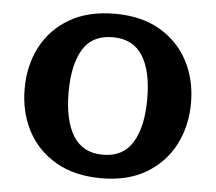

<svg xmlns="http://www.w3.org/2000/svg" viewBox="-49 -705 867 772"><g transform="rotate(5 384.5 -319.0)"><path d="M386.7 12.7Q278.8 12.7 203.1 -31.2Q127.4 -75.2 88.1 -150.4Q48.8 -225.6 48.8 -319.8Q48.8 -413.1 87.6 -488Q126.5 -563 201.4 -606.9Q276.4 -650.9 385.3 -650.9Q492.7 -650.9 567.4 -606.9Q642.1 -563 681.2 -488Q720.2 -413.1 720.2 -319.8Q720.2 -227.1 681.4 -151.6Q642.6 -76.2 568.1 -31.7Q493.7 12.7 386.7 12.7ZM384.8 -82Q466.8 -82 505.1 -145.3Q543.5 -208.5 543.5 -320.3Q543.5 -434.6 504.4 -495.4Q465.3 -556.2 384.8 -556.2Q300.8 -556.2 263.4 -493.4Q226.1 -430.7 226.1 -320.8Q226.1 -207 265.1 -144.5Q304.2 -82 384.8 -82Z"/></g></svg>

Font: Kameron
Style: Regular
Weight: 400
Designer: Vernon Adams
Foundry: Vernon Adams
Version: Version 1.100